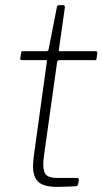

<svg xmlns="http://www.w3.org/2000/svg" viewBox="-20 -730 400 750"><path d="M202 0Q152 0 130.5 -19Q109 -38 109 -81Q109 -90 110 -100Q111 -110 112 -120L163 -489Q164 -493 163 -494Q162 -495 158 -495H65Q59 -495 59 -502L63 -525Q63 -528 64 -529Q65 -530 68 -530H162Q165 -530 167.5 -532.5Q170 -535 170 -538L202 -701Q203 -710 212 -710H226Q231 -710 232.5 -707Q234 -704 233 -698L210 -536Q209 -532 210 -531Q211 -530 215 -530H354Q357 -530 359 -528Q361 -526 360 -523L357 -500Q356 -497 355.5 -496Q355 -495 351 -495H212Q205 -495 203 -487L152 -123Q151 -113 150 -105Q149 -97 149 -89Q149 -55 162.5 -45Q176 -35 201 -35H280Q284 -35 286 -33Q288 -31 288 -27L285 -10Q284 -6 280 -3Q273 -2 257 -1.5Q241 -1 225 -0.5Q209 0 202 0Z"/></svg>

Font: Libre Franklin Thin
Style: Italic
Weight: 100
Italic angle: -8°
Designer: Pablo Impallari, Rodrigo Fuenzalida, Nhung Nguyen
Foundry: Impallari Type
Version: Version 3.000